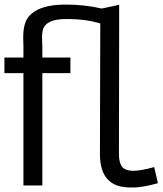

<svg xmlns="http://www.w3.org/2000/svg" viewBox="-21 -819 718 848"><path d="M164.6 -658.2 166 -609.4V-564.9H290V-496.1H166V0H82.5V-496.1H-1.5V-564.9H82.5V-615.7Q81.5 -634.3 81.5 -652.8Q81.5 -671.4 83.7 -689Q85.9 -706.5 91.8 -721.2Q102.5 -750 133.3 -769.5Q181.6 -798.8 267.8 -798.8Q354 -798.8 428.2 -781.2L505.4 -797.9L504.4 -152.3Q502.4 -98.6 521 -79.1Q536.6 -64.5 568.1 -64.5Q599.6 -64.5 660.2 -81.1L676.3 -9.8Q611.8 7.8 573.5 9Q535.2 10.3 507.8 3.7Q480.5 -2.9 460.9 -20.5Q418.5 -58.1 420.4 -147L421.9 -715.3Q357.4 -734.9 281.2 -734.9H270Q180.2 -734.9 168 -685.5Q164.6 -673.3 164.6 -658.2Z"/></svg>

Font: Duru Sans
Style: Regular
Weight: 400
Designer: Onur Yazõcõgil
Foundry: Onur Yazõcõgil
Version: Version 1.002